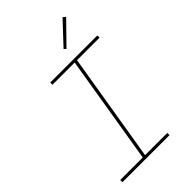

<svg xmlns="http://www.w3.org/2000/svg" viewBox="-281 -1062 1161 1161"><g transform="rotate(-45 300.0 -481.0)"><path d="M447 0H45L44 -19H237L352 -716H162V-735H564L565 -716H372L257 -19H447ZM375 -809 362 -821 494 -962 511 -948Z"/></g></svg>

Font: Iosevka Thin Extended
Style: Italic
Weight: 100
Width: 7
Italic angle: -9°
Monospace: yes
Designer: Belleve Invis
Foundry: Belleve Invis
Version: Version 32.5.0; ttfautohint (v1.8.4)